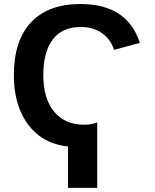

<svg xmlns="http://www.w3.org/2000/svg" viewBox="-20 -718 762 946"><path d="M459 -114.7V207.5H314.9V3.4Q232.4 -4.4 172.6 -49.8Q112.8 -95.2 80.6 -171.1Q48.3 -247.1 48.3 -347.2Q48.3 -518.1 133.1 -608.2Q217.8 -698.2 376.5 -698.2Q607.9 -698.2 668.9 -506.8L542 -472.2Q525.4 -524.9 482.2 -554.9Q439 -585 378.9 -585Q286.6 -585 240 -523.7Q193.4 -462.4 193.4 -347.2Q193.4 -231.9 246.8 -167.7Q300.3 -103.5 394.5 -103.5Q428.2 -103.5 459 -114.7Z"/></svg>

Font: Arimo
Style: Bold
Weight: 700
Designer: Steve Matteson
Foundry: Monotype Imaging Inc.
Version: Version 1.33